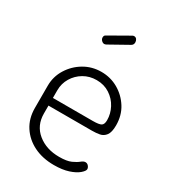

<svg xmlns="http://www.w3.org/2000/svg" viewBox="-173 -790 797 889"><g transform="rotate(30 225.5 -345.5)"><path d="M256 6Q195 6 148.5 -17Q102 -40 75 -81.5Q48 -123 48 -179V-298Q48 -347 73.5 -388Q99 -429 140.5 -453.5Q182 -478 232 -478Q281 -478 322 -454.5Q363 -431 388.5 -390.5Q414 -350 414 -297Q414 -260 401.5 -243.5Q389 -227 370 -223.5Q351 -220 329 -220H97V-178Q97 -114 143 -76.5Q189 -39 258 -39Q299 -39 321 -49Q343 -59 355 -69Q367 -79 377 -79Q384 -79 389 -75Q394 -71 397 -65.5Q400 -60 400 -55Q400 -45 382.5 -30Q365 -15 333 -4.5Q301 6 256 6ZM97 -261H310Q344 -261 355 -268Q366 -275 366 -297Q366 -331 349.5 -362.5Q333 -394 302.5 -414Q272 -434 232 -434Q194 -434 163.5 -416Q133 -398 115 -368Q97 -338 97 -302ZM178 -596Q170 -596 163 -603Q156 -610 156 -619Q156 -630 165 -634L272 -695Q276 -697 280 -697Q289 -697 294 -690Q299 -683 299 -674Q299 -661 288 -655L188 -599Q186 -598 183 -597Q180 -596 178 -596Z"/></g></svg>

Font: Dosis ExtraLight Light
Style: Regular
Weight: 300
Version: Version 3.001; ttfautohint (v1.8.2)